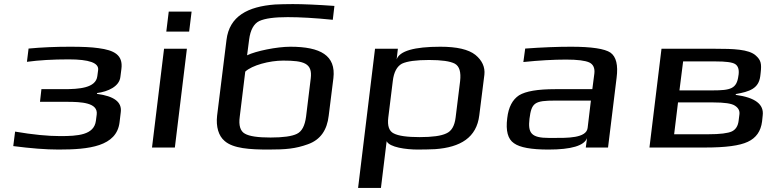

<svg xmlns="http://www.w3.org/2000/svg" viewBox="-20 -723 3814 941"><path d="M570 -346 575 -385C584 -454 539 -477 463 -487C429 -492 384 -494 324 -494C251 -494 183 -491 120 -485L112 -420C171 -428 238 -432 317 -432C417 -432 465 -415 461 -380L457 -350C450 -291 366 -286 293 -286H183L176 -224H307C379 -224 461 -220 454 -162L450 -131C441 -61 361 -56 275 -56C215 -56 141 -63 54 -78L45 -7C130 4 204 10 267 10C416 10 552 -5 566 -124L572 -174C578 -223 539 -252 455 -263L456 -267C509 -274 565 -299 570 -346Z M837 0 896 -484H784L725 0ZM907 -568 919 -666H807L795 -568Z M1403 -494C1337 -494 1234 -473 1191 -452L1201 -529C1207 -576 1224 -607 1251 -620C1280 -633 1325 -639 1390 -639C1449 -639 1523 -635 1611 -626L1619 -694C1534 -700 1465 -703 1415 -703C1381 -703 1352 -702 1328 -701C1195 -691 1104 -644 1090 -527L1044 -156C1038 -102 1051 -57 1081 -32C1123 5 1205 10 1296 10C1381 10 1428 6 1489 -16C1551 -38 1583 -86 1591 -156L1614 -340C1627 -451 1551 -494 1403 -494ZM1368 -426C1470 -426 1512 -413 1503 -339L1480 -151C1474 -107 1460 -79 1435 -67C1411 -55 1367 -49 1306 -49C1244 -49 1202 -55 1180 -68C1158 -80 1149 -108 1155 -151L1182 -372C1215 -403 1300 -426 1368 -426Z M2028 10C2061 10 2089 9 2113 8C2237 -1 2316 -49 2329 -158L2354 -357C2358 -394 2343 -427 2310 -454C2276 -481 2219 -494 2138 -494C2010 -494 1938 -473 1924 -432L1930 -484H1818L1735 198H1847L1875 -31C1889 -1 1970 10 2028 10ZM2213 -147C2208 -106 2193 -80 2167 -69C2142 -57 2099 -51 2037 -51C1975 -51 1933 -57 1910 -69C1887 -80 1878 -106 1883 -147L1905 -325C1910 -370 1926 -398 1950 -411C1976 -423 2020 -429 2083 -429C2144 -429 2186 -423 2209 -411C2232 -398 2240 -370 2235 -325Z M2960 0 3002 -342C3010 -404 3000 -445 2972 -465C2944 -484 2880 -494 2779 -494C2712 -494 2636 -491 2554 -485L2545 -419C2622 -427 2693 -431 2754 -431C2811 -431 2848 -426 2868 -417C2887 -408 2896 -390 2893 -363L2883 -286H2701C2615 -286 2557 -276 2524 -256C2492 -235 2472 -198 2466 -144C2458 -82 2469 -41 2499 -21C2528 0 2584 10 2668 10C2780 10 2843 -9 2857 -46L2851 0ZM2575 -141C2585 -220 2600 -230 2702 -230H2876L2860 -96C2854 -45 2758 -47 2694 -47H2671C2583 -47 2567 -71 2575 -141Z M3706 -349 3708 -366C3713 -410 3710 -428 3684 -451C3650 -482 3572 -484 3487 -484H3222L3163 0H3437C3536 0 3605 -9 3645 -28C3686 -47 3709 -80 3715 -128L3718 -157C3725 -212 3681 -245 3586 -258V-262C3654 -274 3698 -289 3706 -349ZM3472 -280H3310L3328 -422H3486C3537 -422 3569 -418 3583 -409C3597 -400 3603 -383 3600 -358L3599 -352C3591 -288 3561 -280 3472 -280ZM3600 -131C3597 -106 3586 -88 3567 -79C3548 -70 3509 -65 3451 -65H3284L3303 -221H3476C3530 -221 3566 -216 3582 -205C3599 -194 3606 -180 3604 -163Z"/></svg>

Font: Gamestation Extended
Style: Italic
Weight: 400
Width: 7
Designer: Jonas Hecksher
Foundry: Jonas Hecksher, Playtypeª, e-types AS
Version: Version 1.003